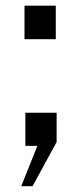

<svg xmlns="http://www.w3.org/2000/svg" viewBox="-20 -515 280 678"><path d="M66.5 -376.5V-495H177V-376.5ZM55 142.5 112 0H69.5V-117H180V-13.5L95 142.5Z"/></svg>

Font: Public Sans
Style: Regular
Weight: 400
Designer: The Public Sans project authors (U.S. Web Design System). Libre Franklin designed by Pablo Impallari and Rodrigo Fuenzal
Version: Version 1.008; ttfautohint (v1.8.1) -l 8 -r 50 -G 200 -x 14 